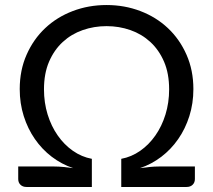

<svg xmlns="http://www.w3.org/2000/svg" viewBox="-20 -744 848 764"><path d="M755.5 -81.5V-31.5Q755.5 -17.5 746.5 -8.8Q737.5 0 722.5 0H462.5V-112Q503 -119.5 537.8 -143.8Q572.5 -168 598.2 -204.8Q624 -241.5 638.5 -288.5Q653 -335.5 653 -388.5Q653 -451.5 632.8 -498.5Q612.5 -545.5 578.2 -577Q544 -608.5 499 -624.2Q454 -640 404 -640Q354 -640 309 -624.2Q264 -608.5 229.8 -577Q195.5 -545.5 175.2 -498.5Q155 -451.5 155 -388.5Q155 -335.5 169.5 -288.5Q184 -241.5 209.8 -204.8Q235.5 -168 270.2 -143.8Q305 -119.5 345.5 -112V0H85.5Q70.5 0 61.5 -8.8Q52.5 -17.5 52.5 -31.5V-81.5H195.5Q213.5 -81.5 232.8 -79.5Q252 -77.5 271 -75Q225 -90.5 186 -120.2Q147 -150 118.8 -190.8Q90.5 -231.5 74.5 -282Q58.5 -332.5 58.5 -389.5Q58.5 -464.5 85.8 -526.2Q113 -588 159.8 -632Q206.5 -676 269.5 -700Q332.5 -724 404 -724Q475.5 -724 538.5 -700Q601.5 -676 648.2 -632Q695 -588 722.2 -526.2Q749.5 -464.5 749.5 -389.5Q749.5 -332.5 733.5 -282Q717.5 -231.5 689.2 -190.8Q661 -150 622 -120.2Q583 -90.5 537 -75Q556 -77.5 575.2 -79.5Q594.5 -81.5 612.5 -81.5Z"/></svg>

Font: Lato-Regular
Style: Regular
Weight: 400
Designer: Lukasz Dziedzic with Adam Twardoch and Botio Nikoltchev
Foundry: tyPoland Lukasz Dziedzic
Version: Version 2.015; 2015-08-06; http://www.latofonts.com/